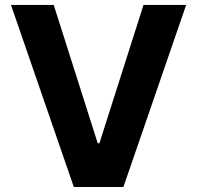

<svg xmlns="http://www.w3.org/2000/svg" viewBox="-20 -747 788 767"><path d="M194.6 -727.3H23.8L274.9 0H473L723.7 -727.3H553.3L377.1 -174.7H370.4Z"/></svg>

Font: Magic Ui Pro
Style: Bold
Weight: 700
Designer: Stefan Endress, Andreas Faust
Version: Version 1.000;FEAKit 1.0